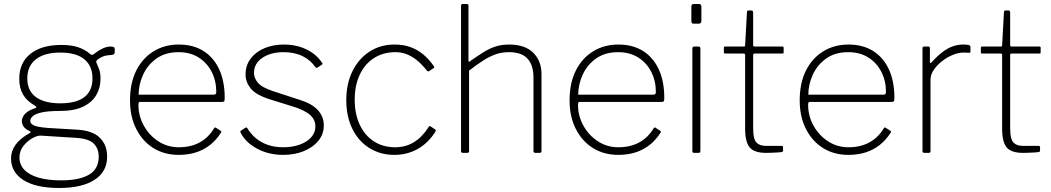

<svg xmlns="http://www.w3.org/2000/svg" viewBox="-20 -762 5241 957"><path d="M533 -530Q544 -530 548 -527Q552 -524 552 -517V-504Q552 -497 549 -493Q546 -489 535 -488Q516 -487 504 -484Q492 -481 480 -474Q456 -461 460 -451Q465 -438 473 -419.5Q481 -401 481 -369Q481 -325 460 -288.5Q439 -252 394.5 -230.5Q350 -209 279 -209Q222 -209 189.5 -202Q157 -195 144 -183.5Q131 -172 131 -160Q131 -142 156.5 -134Q182 -126 240 -123L360 -116Q440 -112 477 -76Q514 -40 514 19Q514 94 451 134.5Q388 175 275 175Q160 175 97.5 136Q35 97 35 27Q35 -9 57.5 -40.5Q80 -72 127 -98Q138 -104 127 -109Q107 -118 98 -130.5Q89 -143 89 -159Q89 -170 95.5 -182Q102 -194 116.5 -204.5Q131 -215 156 -223Q162 -225 161 -228.5Q160 -232 155 -235Q114 -258 95 -290.5Q76 -323 76 -369Q76 -449 131.5 -493.5Q187 -538 286 -538Q336 -538 370 -526.5Q404 -515 429 -493Q434 -489 438 -488.5Q442 -488 447 -492Q457 -500 470 -508.5Q483 -517 499 -523.5Q515 -530 533 -530ZM280 -247Q361 -247 401 -278.5Q441 -310 441 -371Q441 -433 400.5 -466.5Q360 -500 280 -500Q202 -500 159 -466.5Q116 -433 116 -371Q116 -310 158.5 -278.5Q201 -247 280 -247ZM183 -86Q167 -87 142 -73.5Q117 -60 97 -35Q77 -10 77 23Q77 59 101.5 84.5Q126 110 172.5 123.5Q219 137 284 137Q376 137 424 108.5Q472 80 472 19Q472 -22 447 -46.5Q422 -71 359 -75Z M670 -240Q670 -184 697 -135.5Q724 -87 769.5 -57.5Q815 -28 871 -28Q931 -28 975 -52Q1019 -76 1046 -121Q1049 -126 1051.5 -126.5Q1054 -127 1057 -125L1080 -110Q1086 -106 1081 -100Q1058 -64 1027 -39.5Q996 -15 957 -2.5Q918 10 871 10Q799 10 744.5 -24Q690 -58 659 -119.5Q628 -181 628 -261Q628 -349 659.5 -411Q691 -473 746 -506.5Q801 -540 871 -540Q942 -540 993 -508.5Q1044 -477 1072 -417.5Q1100 -358 1100 -274Q1100 -268 1099 -261Q1098 -254 1087 -254H676Q673 -254 671.5 -249.5Q670 -245 670 -240ZM1041 -290Q1052 -290 1055 -293Q1058 -296 1058 -304Q1058 -359 1035 -404Q1012 -449 970 -475.5Q928 -502 870 -502Q804 -502 759.5 -470Q715 -438 693 -389Q671 -340 671 -290Z M1553 -426Q1530 -461 1489.5 -481.5Q1449 -502 1394 -502Q1330 -502 1288 -474Q1246 -446 1246 -398Q1246 -373 1265.5 -349.5Q1285 -326 1343 -307L1478 -263Q1537 -244 1565.5 -212Q1594 -180 1594 -137Q1594 -94 1567.5 -61Q1541 -28 1495 -9Q1449 10 1392 10Q1319 10 1261.5 -21Q1204 -52 1179 -101Q1178 -104 1178 -106.5Q1178 -109 1181 -111L1203 -125Q1205 -127 1208 -126.5Q1211 -126 1212 -124Q1230 -94 1256 -72.5Q1282 -51 1316 -39.5Q1350 -28 1392 -28Q1437 -28 1473.5 -41Q1510 -54 1531 -77.5Q1552 -101 1552 -132Q1552 -166 1524.5 -190Q1497 -214 1434 -233L1331 -265Q1256 -288 1230 -320.5Q1204 -353 1204 -390Q1204 -436 1229 -469.5Q1254 -503 1297.5 -521.5Q1341 -540 1395 -540Q1457 -540 1507 -516Q1557 -492 1586 -448Q1588 -445 1587.5 -443.5Q1587 -442 1585 -440L1562 -425Q1560 -424 1557.5 -424Q1555 -424 1553 -426Z M1946 -540Q1991 -540 2026.5 -527Q2062 -514 2090.5 -490Q2119 -466 2142 -433Q2147 -426 2142 -423L2118 -407Q2113 -404 2107 -411Q2080 -445 2054.5 -464.5Q2029 -484 2004 -493Q1979 -502 1951 -502Q1890 -502 1844 -472.5Q1798 -443 1773 -389.5Q1748 -336 1748 -265Q1748 -194 1773 -140.5Q1798 -87 1843.5 -57.5Q1889 -28 1950 -28Q2001 -28 2042 -52.5Q2083 -77 2116 -128Q2119 -133 2121 -133.5Q2123 -134 2126 -132L2149 -117Q2154 -114 2151 -107Q2133 -78 2110.5 -56Q2088 -34 2062 -19.5Q2036 -5 2007 2.5Q1978 10 1946 10Q1875 10 1820.5 -24.5Q1766 -59 1736 -120.5Q1706 -182 1706 -263Q1706 -344 1736.5 -406.5Q1767 -469 1821.5 -504.5Q1876 -540 1946 -540Z M2287 0Q2278 0 2278 -9V-733Q2278 -742 2286 -742H2307Q2315 -742 2315 -734V-460Q2315 -455 2317 -454Q2319 -453 2323 -457Q2361 -484 2391 -502.5Q2421 -521 2451 -530.5Q2481 -540 2517 -540Q2597 -540 2638 -499Q2679 -458 2679 -393V-10Q2679 0 2670 0H2648Q2644 0 2641.5 -2.5Q2639 -5 2639 -9V-377Q2639 -436 2610 -469Q2581 -502 2516 -502Q2481 -502 2451 -491.5Q2421 -481 2389.5 -461Q2358 -441 2318 -410V-9Q2318 0 2309 0H2287Z M2861 -240Q2861 -184 2888 -135.5Q2915 -87 2960.5 -57.5Q3006 -28 3062 -28Q3122 -28 3166 -52Q3210 -76 3237 -121Q3240 -126 3242.5 -126.5Q3245 -127 3248 -125L3271 -110Q3277 -106 3272 -100Q3249 -64 3218 -39.5Q3187 -15 3148 -2.5Q3109 10 3062 10Q2990 10 2935.5 -24Q2881 -58 2850 -119.5Q2819 -181 2819 -261Q2819 -349 2850.5 -411Q2882 -473 2937 -506.5Q2992 -540 3062 -540Q3133 -540 3184 -508.5Q3235 -477 3263 -417.5Q3291 -358 3291 -274Q3291 -268 3290 -261Q3289 -254 3278 -254H2867Q2864 -254 2862.5 -249.5Q2861 -245 2861 -240ZM3232 -290Q3243 -290 3246 -293Q3249 -296 3249 -304Q3249 -359 3226 -404Q3203 -449 3161 -475.5Q3119 -502 3061 -502Q2995 -502 2950.5 -470Q2906 -438 2884 -389Q2862 -340 2862 -290Z M3471 -12Q3471 -5 3469 -2.5Q3467 0 3459 0H3442Q3435 0 3433 -2Q3431 -4 3431 -10V-520Q3431 -530 3440 -530H3462Q3471 -530 3471 -520ZM3476 -660Q3476 -644 3464 -644H3437Q3430 -644 3428 -648Q3426 -652 3426 -658V-729Q3426 -742 3438 -742H3464Q3476 -742 3476 -729Z M3741 -495Q3734 -495 3734 -488V-124Q3734 -69 3750 -52Q3766 -35 3796 -35H3875Q3879 -35 3881 -33.5Q3883 -32 3883 -28V-11Q3883 -6 3877 -4Q3871 -3 3854.5 -2Q3838 -1 3822 -0.5Q3806 0 3799 0Q3739 0 3716.5 -27.5Q3694 -55 3694 -119V-488Q3694 -495 3687 -495H3594Q3588 -495 3588 -501V-524Q3588 -530 3594 -530H3688Q3694 -530 3694 -537L3703 -700Q3703 -710 3711 -710H3725Q3734 -710 3734 -699V-537Q3734 -530 3741 -530H3880Q3886 -530 3886 -524V-501Q3886 -495 3880 -495Z M4008 -240Q4008 -184 4035 -135.5Q4062 -87 4107.5 -57.5Q4153 -28 4209 -28Q4269 -28 4313 -52Q4357 -76 4384 -121Q4387 -126 4389.5 -126.5Q4392 -127 4395 -125L4418 -110Q4424 -106 4419 -100Q4396 -64 4365 -39.5Q4334 -15 4295 -2.5Q4256 10 4209 10Q4137 10 4082.5 -24Q4028 -58 3997 -119.5Q3966 -181 3966 -261Q3966 -349 3997.5 -411Q4029 -473 4084 -506.5Q4139 -540 4209 -540Q4280 -540 4331 -508.5Q4382 -477 4410 -417.5Q4438 -358 4438 -274Q4438 -268 4437 -261Q4436 -254 4425 -254H4014Q4011 -254 4009.5 -249.5Q4008 -245 4008 -240ZM4379 -290Q4390 -290 4393 -293Q4396 -296 4396 -304Q4396 -359 4373 -404Q4350 -449 4308 -475.5Q4266 -502 4208 -502Q4142 -502 4097.5 -470Q4053 -438 4031 -389Q4009 -340 4009 -290Z M4587 0Q4583 0 4580.5 -2.5Q4578 -5 4578 -9V-521Q4578 -530 4586 -530H4607Q4615 -530 4615 -522V-454Q4615 -449 4617 -448Q4619 -447 4623 -451Q4653 -484 4679 -503.5Q4705 -523 4730 -531.5Q4755 -540 4782 -540Q4817 -540 4817 -530V-504Q4817 -499 4812 -499Q4808 -499 4801.5 -499.5Q4795 -500 4782 -500Q4758 -500 4729.5 -488.5Q4701 -477 4676 -457.5Q4651 -438 4634.5 -414Q4618 -390 4618 -365V-9Q4618 0 4609 0H4587Z M5022 -495Q5015 -495 5015 -488V-124Q5015 -69 5031 -52Q5047 -35 5077 -35H5156Q5160 -35 5162 -33.5Q5164 -32 5164 -28V-11Q5164 -6 5158 -4Q5152 -3 5135.5 -2Q5119 -1 5103 -0.5Q5087 0 5080 0Q5020 0 4997.5 -27.5Q4975 -55 4975 -119V-488Q4975 -495 4968 -495H4875Q4869 -495 4869 -501V-524Q4869 -530 4875 -530H4969Q4975 -530 4975 -537L4984 -700Q4984 -710 4992 -710H5006Q5015 -710 5015 -699V-537Q5015 -530 5022 -530H5161Q5167 -530 5167 -524V-501Q5167 -495 5161 -495Z"/></svg>

Font: Libre Franklin Thin
Style: Regular
Weight: 100
Designer: Pablo Impallari, Rodrigo Fuenzalida, Nhung Nguyen
Foundry: Impallari Type
Version: Version 3.000